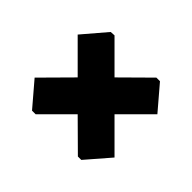

<svg xmlns="http://www.w3.org/2000/svg" viewBox="-99 -594 678 678"><g transform="rotate(-45 240.0 -254.5)"><path d="M348 -454 437 -378 438 -360 333 -255 437 -150V-132L348 -56L241 -163L133 -55L44 -132V-149L149 -255L44 -360V-378L133 -454L241 -347Z"/></g></svg>

Font: Alegreya Sans Black
Style: Regular
Weight: 900
Designer: Juan Pablo del Peral
Foundry: Huerta Tipografica
Version: Version 2.007